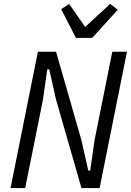

<svg xmlns="http://www.w3.org/2000/svg" viewBox="-20 -963 670 983"><path d="M267 -453 232 -608H222L200 -453L109 0H34L174 -698H267L397 -245L432 -90H442L464 -245L555 -698H630L490 0H397ZM369 -769 293 -916 334 -943 416 -825 544 -943 583 -913 452 -769Z"/></svg>

Font: IBM Plex Sans Cond
Style: Italic
Weight: 400
Width: 3
Italic angle: -11°
Designer: Mike Abbink, Paul van der Laan, Pieter van Rosmalen
Foundry: Bold Monday
Version: Version 1.3